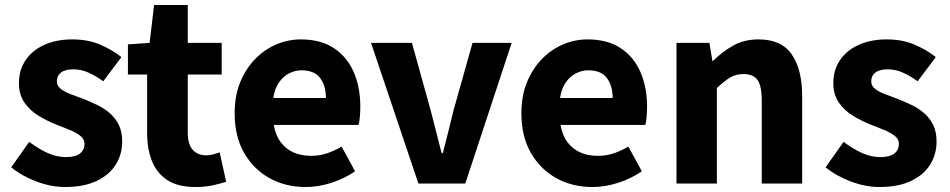

<svg xmlns="http://www.w3.org/2000/svg" viewBox="-20 -736 3808 770"><path d="M241 14Q185 14 126.5 -8Q68 -30 25 -65L97 -167Q136 -138 172 -122Q208 -106 244 -106Q283 -106 301 -120.5Q319 -135 319 -159Q319 -178 302.5 -191Q286 -204 259.5 -215Q233 -226 204 -237Q169 -251 135 -271.5Q101 -292 78.5 -324Q56 -356 56 -403Q56 -455 82.5 -494.5Q109 -534 157.5 -556Q206 -578 270 -578Q334 -578 383 -556.5Q432 -535 467 -507L394 -410Q364 -432 334.5 -445Q305 -458 275 -458Q241 -458 224.5 -445Q208 -432 208 -410Q208 -392 223 -380Q238 -368 263 -358.5Q288 -349 318 -338Q345 -327 372 -314Q399 -301 421.5 -281Q444 -261 457 -234Q470 -207 470 -168Q470 -117 444 -75.5Q418 -34 367 -10Q316 14 241 14Z M763 14Q694 14 651.5 -13.5Q609 -41 589.5 -90Q570 -139 570 -203V-437H493V-558L580 -564L598 -716H733V-564H869V-437H733V-204Q733 -157 753 -135Q773 -113 807 -113Q821 -113 835.5 -117Q850 -121 861 -125L887 -7Q865 0 834.5 7Q804 14 763 14Z M1206 14Q1125 14 1061 -21.5Q997 -57 959 -123Q921 -189 921 -282Q921 -351 943 -405.5Q965 -460 1003 -499Q1041 -538 1088.5 -558Q1136 -578 1186 -578Q1266 -578 1319 -543Q1372 -508 1398.5 -447Q1425 -386 1425 -308Q1425 -285 1423 -265.5Q1421 -246 1418 -235H1078Q1085 -193 1106 -165.5Q1127 -138 1157.5 -124.5Q1188 -111 1227 -111Q1260 -111 1289.5 -120.5Q1319 -130 1350 -148L1404 -49Q1362 -20 1309.5 -3Q1257 14 1206 14ZM1076 -343H1287Q1287 -392 1264 -423Q1241 -454 1189 -454Q1163 -454 1139 -441.5Q1115 -429 1098.5 -405Q1082 -381 1076 -343Z M1658 0 1468 -564H1632L1707 -294Q1718 -252 1729 -208.5Q1740 -165 1751 -122H1756Q1767 -165 1778 -208.5Q1789 -252 1799 -294L1875 -564H2032L1846 0Z M2356 14Q2275 14 2211 -21.5Q2147 -57 2109 -123Q2071 -189 2071 -282Q2071 -351 2093 -405.5Q2115 -460 2153 -499Q2191 -538 2238.5 -558Q2286 -578 2336 -578Q2416 -578 2469 -543Q2522 -508 2548.5 -447Q2575 -386 2575 -308Q2575 -285 2573 -265.5Q2571 -246 2568 -235H2228Q2235 -193 2256 -165.5Q2277 -138 2307.5 -124.5Q2338 -111 2377 -111Q2410 -111 2439.5 -120.5Q2469 -130 2500 -148L2554 -49Q2512 -20 2459.5 -3Q2407 14 2356 14ZM2226 -343H2437Q2437 -392 2414 -423Q2391 -454 2339 -454Q2313 -454 2289 -441.5Q2265 -429 2248.5 -405Q2232 -381 2226 -343Z M2693 0V-564H2825L2837 -492H2840Q2876 -528 2920 -553Q2964 -578 3022 -578Q3114 -578 3155.5 -517.5Q3197 -457 3197 -351V0H3035V-330Q3035 -393 3017.5 -416Q3000 -439 2962 -439Q2930 -439 2907 -424.5Q2884 -410 2855 -383V0Z M3507 14Q3451 14 3392.5 -8Q3334 -30 3291 -65L3363 -167Q3402 -138 3438 -122Q3474 -106 3510 -106Q3549 -106 3567 -120.5Q3585 -135 3585 -159Q3585 -178 3568.5 -191Q3552 -204 3525.5 -215Q3499 -226 3470 -237Q3435 -251 3401 -271.5Q3367 -292 3344.5 -324Q3322 -356 3322 -403Q3322 -455 3348.5 -494.5Q3375 -534 3423.5 -556Q3472 -578 3536 -578Q3600 -578 3649 -556.5Q3698 -535 3733 -507L3660 -410Q3630 -432 3600.5 -445Q3571 -458 3541 -458Q3507 -458 3490.5 -445Q3474 -432 3474 -410Q3474 -392 3489 -380Q3504 -368 3529 -358.5Q3554 -349 3584 -338Q3611 -327 3638 -314Q3665 -301 3687.5 -281Q3710 -261 3723 -234Q3736 -207 3736 -168Q3736 -117 3710 -75.5Q3684 -34 3633 -10Q3582 14 3507 14Z"/></svg>

Font: Noto Sans JP Thin ExtraBold
Style: Regular
Weight: 800
Version: Version 2.004-H2;hotconv 1.0.118;makeotfexe 2.5.65603